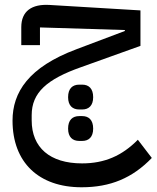

<svg xmlns="http://www.w3.org/2000/svg" viewBox="-20 -488 662 812"><path d="M315 108H328C355 108 374 92 374 56C374 19 355 3 328 3H315C287 3 268 19 268 56C268 92 287 108 315 108ZM315 -25H328C355 -25 374 -41 374 -77C374 -114 355 -130 328 -130H315C287 -130 268 -114 268 -77C268 -41 287 -25 315 -25ZM325 304C447 304 540 265 622 180L563 103C496 171 422 203 327 203C191 203 114 136 114 21V-1C114 -96 178 -153 323 -204L574 -294V-444L191 -467C113 -472 70 -440 70 -373V-297H149V-372L508 -361V-357L304 -280C100 -204 33 -97 33 22C33 199 144 304 325 304Z"/></svg>

Font: IBM Plex Arabic Text
Style: Regular
Weight: 450
Designer: Mike Abbink, Paul van der Laan, Pieter van Rosmalen, Wael Morcos, Khajak Apelian
Foundry: Bold Monday
Version: Version 1.0